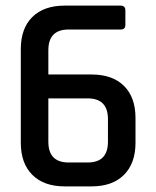

<svg xmlns="http://www.w3.org/2000/svg" viewBox="-20 -663 555 683"><path d="M224 -85H292Q364 -85 364 -159V-239Q364 -313 292 -313H152V-159Q152 -85 224 -85ZM306 0H210Q136 0 95 -41Q54 -82 54 -155V-488Q54 -562 95 -602.5Q136 -643 210 -643H409Q426 -643 426 -626V-574Q426 -558 409 -558H224Q152 -558 152 -484V-398H306Q380 -398 421 -357.5Q462 -317 462 -243V-155Q462 -82 421 -41Q380 0 306 0Z"/></svg>

Font: Rajdhani Semibold
Style: Regular
Weight: 600
Designer: Satya Rajpurohit, Jyotish Sonowal
Foundry: Indian Type Foundry
Version: Version 1.200;PS 1.0;hotconv 1.0.78;makeotf.lib2.5.61930; tt